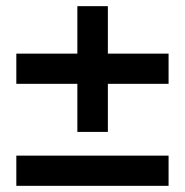

<svg xmlns="http://www.w3.org/2000/svg" viewBox="-20 -557 600 623"><path d="M231 -285H33V-383H231V-537H330V-383H527V-285H330V-129H231ZM33 -52H527V46H33Z"/></svg>

Font: Hanken Grotesk
Style: Bold
Weight: 700
Designer: Alfredo Marco Pradil
Foundry: Hanken Design Co.
Version: Version 3.014